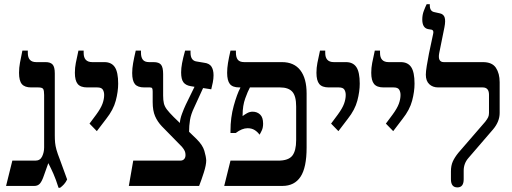

<svg xmlns="http://www.w3.org/2000/svg" viewBox="-20 -889 2446 918"><path d="M260 9Q247 -32 235.5 -58Q224 -84 211 -109L190 -50Q181 -23 171 -11.5Q161 0 144 0H9L39 -121H149Q172 -121 181.5 -141Q191 -161 191 -184V-435Q191 -456 186.5 -463.5Q182 -471 163 -471H129Q98 -471 84.5 -487Q71 -503 71 -541Q71 -565 75.5 -589Q80 -613 87 -647H113V-636Q113 -592 153 -592H198Q221 -592 231.5 -580.5Q242 -569 242 -538V-242Q242 -222 243.5 -206.5Q245 -191 250 -173Q255 -155 266 -127L301 -31Q295 -18 286 -8Q277 2 267 9Z M443 -262 408 -298 440 -341Q462 -371 470 -393Q478 -415 478 -435Q478 -450 471.5 -460.5Q465 -471 445 -471H397Q365 -471 351.5 -487.5Q338 -504 338 -541Q338 -565 342.5 -588Q347 -611 355 -647H380V-636Q380 -592 421 -592H479Q513 -592 529 -568Q545 -544 545 -489Q545 -451 533.5 -407.5Q522 -364 488 -321Z M596 0 617 -121H841Q855 -121 861 -129Q867 -136 867 -148Q867 -158 863.5 -166.5Q860 -175 850 -187L754 -285Q733 -307 721.5 -333.5Q710 -360 710 -401V-451Q710 -463 707.5 -467Q705 -471 697 -471H670Q638 -471 625 -487Q612 -503 612 -540Q612 -562 616.5 -587.5Q621 -613 629 -647H654V-637Q654 -615 663 -603.5Q672 -592 693 -592H714Q740 -592 750 -579.5Q760 -567 760 -535V-432Q760 -410 763.5 -395Q767 -380 778 -365.5Q789 -351 811 -329L840 -301Q841 -320 850 -344.5Q859 -369 868 -388L910 -474L892 -477Q868 -481 857 -495.5Q846 -510 846 -543Q846 -563 850.5 -587Q855 -611 865 -647H891V-637Q891 -599 920 -595L956 -589Q981 -586 991 -570.5Q1001 -555 1001 -529Q1001 -513 997.5 -495Q994 -477 990 -462L951 -468L908 -374Q893 -343 888.5 -315.5Q884 -288 884 -259L921 -223Q949 -195 957 -168Q965 -141 966 -122Q966 -100 954.5 -64Q943 -28 932 0Z M1052 0 1082 -121H1310Q1359 -121 1377.5 -144.5Q1396 -168 1396 -219V-380Q1396 -430 1377.5 -450.5Q1359 -471 1319 -471H1175Q1165 -453 1152.5 -418.5Q1140 -384 1140 -339V-334Q1149 -341 1161.5 -348Q1174 -355 1188 -355Q1209 -355 1223.5 -341.5Q1238 -328 1238 -298Q1238 -279 1232 -266Q1226 -253 1221 -245Q1211 -259 1197 -267.5Q1183 -276 1164 -276Q1137 -276 1107 -253H1082V-264Q1082 -327 1097.5 -383Q1113 -439 1129 -469V-471H1124Q1092 -471 1079 -487.5Q1066 -504 1066 -541Q1066 -563 1070 -587.5Q1074 -612 1082 -647H1108V-637Q1108 -615 1117 -603.5Q1126 -592 1148 -592H1328Q1386 -592 1416 -553Q1446 -514 1446 -442V-183Q1446 -88 1417 -44Q1388 0 1330 0Z M1598 -262 1563 -298 1595 -341Q1617 -371 1625 -393Q1633 -415 1633 -435Q1633 -450 1626.5 -460.5Q1620 -471 1600 -471H1552Q1520 -471 1506.5 -487.5Q1493 -504 1493 -541Q1493 -565 1497.5 -588Q1502 -611 1510 -647H1535V-636Q1535 -592 1576 -592H1634Q1668 -592 1684 -568Q1700 -544 1700 -489Q1700 -451 1688.5 -407.5Q1677 -364 1643 -321Z M1860 -262 1825 -298 1857 -341Q1879 -371 1887 -393Q1895 -415 1895 -435Q1895 -450 1888.5 -460.5Q1882 -471 1862 -471H1814Q1782 -471 1768.5 -487.5Q1755 -504 1755 -541Q1755 -565 1759.5 -588Q1764 -611 1772 -647H1797V-636Q1797 -592 1838 -592H1896Q1930 -592 1946 -568Q1962 -544 1962 -489Q1962 -451 1950.5 -407.5Q1939 -364 1905 -321Z M2167 7Q2136 7 2136 -32V-70Q2136 -97 2145 -117Q2154 -137 2172 -159L2300 -307Q2310 -320 2314 -328.5Q2318 -337 2318 -349V-436Q2318 -471 2288 -471H2075Q2049 -471 2032.5 -486.5Q2016 -502 2016 -532Q2016 -547 2020.5 -574.5Q2025 -602 2031 -633Q2037 -664 2043 -689.5Q2049 -715 2051 -727Q2055 -744 2044 -747L2026 -750Q1999 -756 1999 -796Q1999 -818 2006.5 -837.5Q2014 -857 2020 -869H2035V-863Q2035 -835 2057 -831L2084 -825Q2101 -821 2106 -805.5Q2111 -790 2105 -759L2080 -635Q2072 -592 2102 -592H2289Q2333 -592 2351 -565Q2369 -538 2369 -496V-349Q2369 -308 2338 -271L2220 -134Q2197 -108 2197 -73V-32Q2197 7 2167 7Z"/></svg>

Font: Noto Serif Hebrew Condensed SemiBold
Style: Regular
Weight: 600
Width: 3
Designer: Monotype Design Team
Foundry: Monotype Imaging Inc.
Version: Version 2.004; ttfautohint (v1.8.4.7-5d5b)